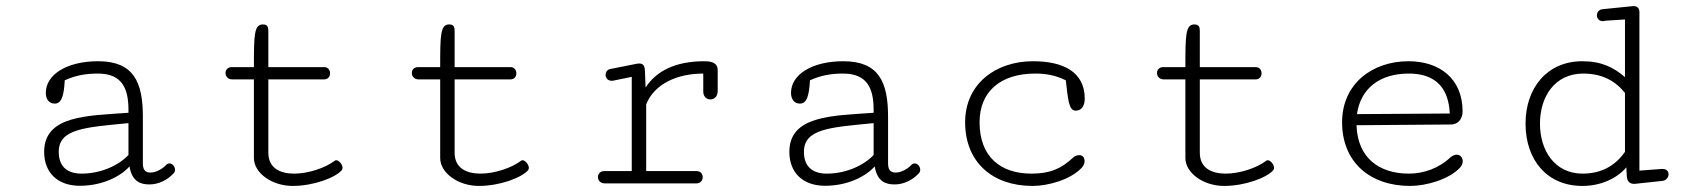

<svg xmlns="http://www.w3.org/2000/svg" viewBox="-20 -596 5489 624"><path d="M397.5 -195.8V-92.3C362.3 -55.2 303.2 -31.7 245.1 -31.7C203.6 -31.7 170.9 -50.3 170.9 -102.5C170.9 -177.7 256.3 -182.1 397.5 -195.8ZM298.3 -356.9C375.5 -356.9 397.5 -310.1 397.5 -239.3V-229.5C267.1 -219.7 123.5 -222.2 123.5 -102.5C123.5 -36.1 166 7.8 239.7 7.8C311 7.8 371.1 -21.5 400.9 -55.2C409.2 -4.4 438.5 3.4 465.8 3.4C495.6 3.4 523.4 -10.7 543.9 -32.2C547.4 -35.6 548.8 -40 548.8 -44.4C548.8 -54.7 540.5 -64.9 530.8 -64.9C526.9 -64.9 522.5 -63 519 -59.1C509.3 -48.3 487.8 -35.2 469.7 -35.2C457 -35.2 444.3 -39.1 444.3 -64.5V-216.8C444.3 -329.1 414.6 -397 298.8 -397C197.8 -397 128.9 -354 128.9 -294.4C128.9 -274.9 138.2 -259.3 158.2 -259.3C181.6 -259.3 188 -289.6 190.4 -335C225.1 -350.6 257.3 -356.9 298.3 -356.9Z M852.1 -99.6V-337.9H1033.2C1046.4 -337.9 1052.7 -347.7 1052.7 -357.9C1052.7 -367.7 1046.4 -377.9 1033.7 -377.9H852.1V-494.6C852.1 -506.3 850.6 -516.6 834.5 -516.6C805.7 -516.6 805.2 -482.4 805.2 -377.9H733.4C719.7 -377.9 712.9 -368.7 712.9 -358.9C712.9 -348.6 720.2 -337.9 735.4 -337.9H805.2V-82.5C805.2 -33.7 863.8 8.3 931.2 8.3C999.5 8.3 1070.8 -19 1090.8 -43C1092.3 -44.9 1093.3 -47.4 1093.3 -50.3C1093.3 -61 1082 -75.2 1072.8 -75.2C1070.8 -75.2 1068.8 -74.7 1067.4 -73.2C1037.1 -50.3 982.4 -31.7 936 -31.7C890.1 -31.7 852.1 -49.8 852.1 -99.6Z M1457.5 -99.6V-337.9H1638.7C1651.9 -337.9 1658.2 -347.7 1658.2 -357.9C1658.2 -367.7 1651.9 -377.9 1639.2 -377.9H1457.5V-494.6C1457.5 -506.3 1456.1 -516.6 1439.9 -516.6C1411.1 -516.6 1410.6 -482.4 1410.6 -377.9H1338.9C1325.2 -377.9 1318.4 -368.7 1318.4 -358.9C1318.4 -348.6 1325.7 -337.9 1340.8 -337.9H1410.6V-82.5C1410.6 -33.7 1469.2 8.3 1536.6 8.3C1605 8.3 1676.3 -19 1696.3 -43C1697.8 -44.9 1698.7 -47.4 1698.7 -50.3C1698.7 -61 1687.5 -75.2 1678.2 -75.2C1676.3 -75.2 1674.3 -74.7 1672.9 -73.2C1642.6 -50.3 1587.9 -31.7 1541.5 -31.7C1495.6 -31.7 1457.5 -49.8 1457.5 -99.6Z M2265.6 -356.9V-298.3C2265.6 -281.2 2277.3 -272.9 2288.6 -272.9C2300.8 -272.9 2312.5 -281.7 2312.5 -300.3V-367.7C2312.5 -386.2 2301.8 -397 2269.5 -397C2173.8 -397 2112.8 -364.7 2078.1 -311.5L2076.2 -362.3C2075.7 -378.4 2073.2 -389.6 2057.6 -389.6C2054.7 -389.6 2050.8 -389.2 2046.4 -388.2L1962.9 -371.6C1953.1 -369.6 1948.2 -361.3 1948.2 -353C1948.2 -343.3 1954.6 -333.5 1967.8 -333.5C1969.7 -333.5 1971.7 -333.5 1973.6 -334L2033.2 -346.2V-40H1943.8C1930.2 -40 1923.3 -30.3 1923.3 -20.5C1923.3 -10.3 1930.7 0 1945.8 0H2243.7C2256.8 0 2263.7 -10.3 2263.7 -20C2263.7 -30.3 2257.3 -40 2244.1 -40H2080.1V-256.8C2106.9 -324.2 2182.1 -356.9 2265.6 -356.9Z M2819.3 -195.8V-92.3C2784.2 -55.2 2725.1 -31.7 2667 -31.7C2625.5 -31.7 2592.8 -50.3 2592.8 -102.5C2592.8 -177.7 2678.2 -182.1 2819.3 -195.8ZM2720.2 -356.9C2797.4 -356.9 2819.3 -310.1 2819.3 -239.3V-229.5C2689 -219.7 2545.4 -222.2 2545.4 -102.5C2545.4 -36.1 2587.9 7.8 2661.6 7.8C2732.9 7.8 2793 -21.5 2822.8 -55.2C2831.1 -4.4 2860.4 3.4 2887.7 3.4C2917.5 3.4 2945.3 -10.7 2965.8 -32.2C2969.2 -35.6 2970.7 -40 2970.7 -44.4C2970.7 -54.7 2962.4 -64.9 2952.6 -64.9C2948.7 -64.9 2944.3 -63 2940.9 -59.1C2931.2 -48.3 2909.7 -35.2 2891.6 -35.2C2878.9 -35.2 2866.2 -39.1 2866.2 -64.5V-216.8C2866.2 -329.1 2836.4 -397 2720.7 -397C2619.6 -397 2550.8 -354 2550.8 -294.4C2550.8 -274.9 2560.1 -259.3 2580.1 -259.3C2603.5 -259.3 2609.9 -289.6 2612.3 -335C2647 -350.6 2679.2 -356.9 2720.2 -356.9Z M3337.4 -397C3216.3 -397 3116.7 -323.7 3116.7 -198.7C3116.7 -68.8 3205.6 8.3 3335.9 8.3C3386.7 8.3 3460 -12.2 3496.1 -51.3C3502 -57.6 3504.9 -64.9 3504.9 -71.8C3504.9 -85.9 3497.1 -91.8 3487.8 -91.8C3481.4 -91.8 3473.6 -89.4 3467.8 -84C3429.2 -48.3 3394 -31.7 3332 -31.7C3232.9 -31.7 3163.6 -85.4 3163.6 -198.7C3163.6 -297.4 3230.5 -356.9 3344.7 -356.9C3377.4 -356.9 3409.2 -352.1 3443.8 -335C3451.2 -275.4 3452.6 -236.3 3476.1 -236.3C3496.1 -236.3 3505.4 -253.4 3505.4 -275.4C3505.4 -363.3 3434.1 -397 3337.4 -397Z M3879.4 -99.6V-337.9H4060.5C4073.7 -337.9 4080.1 -347.7 4080.1 -357.9C4080.1 -367.7 4073.7 -377.9 4061 -377.9H3879.4V-494.6C3879.4 -506.3 3877.9 -516.6 3861.8 -516.6C3833 -516.6 3832.5 -482.4 3832.5 -377.9H3760.7C3747.1 -377.9 3740.2 -368.7 3740.2 -358.9C3740.2 -348.6 3747.6 -337.9 3762.7 -337.9H3832.5V-82.5C3832.5 -33.7 3891.1 8.3 3958.5 8.3C4026.9 8.3 4098.1 -19 4118.2 -43C4119.6 -44.9 4120.6 -47.4 4120.6 -50.3C4120.6 -61 4109.4 -75.2 4100.1 -75.2C4098.1 -75.2 4096.2 -74.7 4094.7 -73.2C4064.5 -50.3 4009.8 -31.7 3963.4 -31.7C3917.5 -31.7 3879.4 -49.8 3879.4 -99.6Z M4390.1 -225.1C4401.9 -308.1 4463.4 -356.9 4558.6 -356.9C4674.3 -356.9 4689 -274.9 4691.9 -227.1ZM4557.6 -397C4439.9 -397 4341.8 -323.7 4341.8 -198.7C4341.8 -68.8 4432.6 8.3 4563 8.3C4613.8 8.3 4689 -12.2 4725.1 -51.3C4731 -57.6 4733.9 -64.9 4733.9 -71.8C4733.9 -83.5 4726.1 -93.3 4714.4 -93.3C4708.5 -93.3 4701.7 -90.8 4694.3 -85C4656.2 -48.8 4606.4 -31.7 4559.1 -31.7C4462.4 -31.7 4392.1 -82.5 4388.7 -189L4695.8 -191.4C4718.8 -191.4 4733.4 -209.5 4733.4 -233.9C4733.4 -340.8 4658.2 -397 4557.6 -397Z M5267.1 -22.9C5268.1 -6.3 5277.3 1.5 5290 1.5H5293.5L5384.3 -8.3C5396.5 -10.7 5402.8 -20.5 5402.8 -29.8C5402.8 -38.6 5397 -46.9 5383.3 -46.9H5380.4L5308.1 -41.5V-557.1C5308.1 -568.4 5302.2 -576.2 5288.1 -576.2C5285.2 -576.2 5282.2 -575.7 5278.3 -575.2L5186 -565.9C5174.3 -563.5 5169.9 -553.7 5169.9 -545.9C5169.9 -536.1 5177.2 -527.3 5189 -527.3C5191.9 -527.3 5195.3 -528.3 5198.7 -528.8L5261.2 -532.7V-345.2C5225.1 -376.5 5185.5 -397 5122.6 -397C5008.3 -397 4938 -310.5 4938 -194.3C4938 -76.2 5007.8 8.3 5122.6 8.3C5184.6 8.3 5236.8 -17.6 5265.6 -52.2ZM4984.9 -194.3C4984.9 -280.8 5032.2 -356.9 5125.5 -356.9C5187.5 -356.9 5230.5 -332.5 5261.2 -293.9V-102.5C5232.9 -62 5189.5 -31.7 5123.5 -31.7C5032.7 -31.7 4984.9 -106.9 4984.9 -194.3Z"/></svg>

Font: Cutive Mono
Style: Regular
Weight: 400
Monospace: yes
Designer: Vernon Adams
Foundry: Vernon Adams
Version: Version 1.002